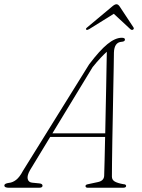

<svg xmlns="http://www.w3.org/2000/svg" viewBox="-48 -885 668 905"><path d="M93.5 -83Q79 -57.5 82.5 -41.8Q86 -26 103 -24L138 -20.5Q152.5 -19 152.5 -9.5Q152.5 0 135.5 0H-6Q-27.5 0 -27.5 -11Q-27.5 -20 -6 -23Q11.5 -24.5 28 -37.2Q44.5 -50 60 -79.5L372 -581.5Q421.5 -647 458.2 -677Q495 -707 526 -707Q541 -707 541 -698.5Q541 -689 525 -688Q490.5 -685.5 489 -637Q489 -615 488 -570Q487 -525 486 -466.5Q485 -408 483.8 -345Q482.5 -282 481.5 -223.5Q480.5 -165 480 -119.8Q479.5 -74.5 479.5 -52.5Q479.5 -37 493.2 -29.2Q507 -21.5 533 -17Q546.5 -16.5 546.5 -8.5Q546.5 0 531 0H366.5Q355 0 355 -8Q355 -14.5 365.5 -16.5L412 -26.5Q441.5 -32 443 -56Q444 -79 445 -128.2Q446 -177.5 447.5 -239.5H188.5ZM388.5 -568.5 199 -256.5H448Q449 -310 450.2 -366.5Q451.5 -423 452.5 -476Q453.5 -529 454.2 -572Q455 -615 455.5 -641Q444.5 -631.5 427 -613Q409.5 -594.5 388.5 -568.5ZM578.5 -745Q573 -742 566.5 -747.5L488.5 -820L372 -747.5Q362.5 -742 359 -745Q354 -749 363 -756L479 -853Q492.5 -865 501 -865Q509.5 -865 517 -853L581 -756Q585.5 -749 578.5 -745Z"/></svg>

Font: Fraunces 9pt Thin
Style: Italic
Weight: 100
Italic angle: -16°
Version: Version 1.000;[b76b70a41]